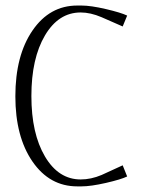

<svg xmlns="http://www.w3.org/2000/svg" viewBox="-20 -662 512 690"><path d="M257.8 -642.1H272.9Q306.2 -642.1 360.6 -629.4Q415 -616.7 437 -606L420.9 -566.9L345.2 -600.1Q305.2 -617.2 270 -617.2Q190.4 -617.2 141.6 -534.7Q92.8 -452.1 92.8 -316.9Q92.8 -182.1 141.6 -99.6Q190.4 -17.1 270 -17.1Q307.1 -17.1 345.2 -33.2L420.9 -67.9L437 -27.8Q415 -17.1 360.6 -4.6Q306.2 7.8 272.9 7.8H257.8Q158.2 7.8 96.7 -81.5Q35.2 -170.9 35.2 -315.9Q35.2 -462.4 96.7 -552.2Q158.2 -642.1 257.8 -642.1Z"/></svg>

Font: Resagokr
Style: Light
Weight: 300
Designer: gluk
Foundry: gluk
Version: Version 0.95